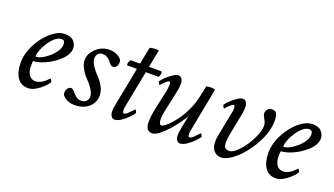

<svg xmlns="http://www.w3.org/2000/svg" viewBox="-54 -917 2264 1301"><g transform="rotate(20 1078.0 -266.5)"><path d="M285.2 -424.8Q330.1 -424.8 350.1 -401.9Q370.1 -378.9 370.1 -351.6Q370.1 -308.6 326.2 -266.6Q296.9 -238.8 263.2 -219Q229.5 -199.2 198.2 -189Q167 -178.7 145.5 -178.7Q141.6 -178.7 141.6 -144.5Q141.6 -100.6 158.7 -77.6Q175.8 -54.7 205.1 -54.7Q217.3 -54.7 234.4 -61.5Q251.5 -68.4 260.7 -76.2Q270.5 -84.5 271.5 -85Q272.5 -85.4 275.4 -88.1Q278.3 -90.8 293 -105.5L295.9 -108.4Q297.9 -108.4 303.2 -99.1Q308.6 -89.8 308.6 -85.9Q299.8 -70.3 277.6 -48.6Q255.4 -26.9 227.5 -10.5Q199.7 5.9 172.9 5.9Q122.1 5.9 95.2 -33.7Q68.4 -73.2 68.4 -142.6Q68.4 -189.5 87.9 -239Q107.4 -288.6 139.6 -330.6Q171.9 -372.6 210 -398.7Q248 -424.8 285.2 -424.8ZM275.4 -384.8Q252.4 -384.8 230 -365.7Q207.5 -346.7 189 -318.8Q170.4 -291 159.4 -262.9Q148.4 -234.9 148.4 -216.8Q148.4 -212.9 152.3 -212.9Q169.9 -212.9 194.8 -225.8Q219.7 -238.8 243.7 -259.8Q267.6 -280.8 283.7 -305.9Q299.8 -331.1 299.8 -355.5Q299.8 -384.8 275.4 -384.8Z M605.5 -427.7Q661.1 -427.7 693.4 -390.6Q698.2 -379.4 698.2 -370.1Q698.2 -352.5 689 -339.8Q679.7 -327.1 665 -327.1Q651.9 -327.1 640.6 -341.3Q629.9 -355.5 613.8 -370.1Q597.7 -384.8 571.3 -384.8Q550.8 -384.8 539.1 -371.1Q527.3 -357.4 527.3 -339.8Q527.3 -314.5 546.4 -285.6Q565.4 -256.8 587.9 -234.4Q610.4 -211.9 629.4 -179.7Q648.4 -147.5 648.4 -114.3Q648.4 -60.5 609.4 -27.3Q570.3 5.9 508.8 5.9Q453.1 5.9 420.9 -31.2Q416 -39.1 416 -49.8Q416 -67.4 425.3 -81.1Q434.6 -94.7 449.2 -94.7Q462.4 -94.7 473.6 -80.6Q484.4 -66.4 500.5 -51.8Q516.6 -37.1 543 -37.1Q564.5 -37.1 577.6 -51.3Q590.8 -65.4 590.8 -82Q590.8 -107.4 571.8 -136.2Q552.7 -165 530.3 -187.5Q507.8 -210 488.8 -242.2Q469.7 -274.4 469.7 -307.6Q469.7 -335 487.8 -362.8Q505.9 -390.6 536.6 -409.2Q567.4 -427.7 605.5 -427.7Z M762.7 -410.2H831.1L854.5 -529.3Q857.4 -539.1 902.3 -539.1Q912.1 -539.1 919.9 -538.1L895.5 -410.2H984.4Q989.3 -410.2 989.3 -397.5Q989.3 -386.2 980.5 -369.1H887.7L835.9 -103.5Q833 -91.8 833 -79.1Q833 -54.7 842.8 -54.7Q855 -54.7 872.1 -72Q889.2 -89.4 901.4 -101.6L907.2 -108.4Q909.2 -108.4 914.6 -99.1Q919.9 -89.8 919.9 -85.9Q911.6 -71.8 889.9 -49.8Q868.2 -27.8 842.8 -11Q817.4 5.9 796.9 5.9Q781.2 5.9 772.5 -8.3Q763.7 -22.5 763.7 -44.9Q763.7 -59.6 770.5 -96.7L823.2 -369.1H753.9Q751 -369.1 751 -379.9Q751 -392.6 762.7 -410.2Z M1104.5 -424.8Q1120.1 -424.8 1128.9 -410.6Q1137.7 -396.5 1137.7 -374Q1137.7 -348.1 1131.8 -322.3L1097.7 -161.1Q1090.8 -131.3 1090.8 -108.4Q1090.8 -66.4 1109.4 -66.4Q1120.1 -66.4 1136 -78.6Q1151.9 -90.8 1169.2 -109.9Q1186.5 -128.9 1201.7 -148.9Q1229.5 -185.5 1254.4 -238.3Q1279.3 -291 1289.1 -342.8L1305.7 -418.9Q1318.8 -422.9 1335.9 -422.9Q1352.5 -422.9 1369.1 -418.9L1308.6 -103.5Q1305.7 -91.8 1305.7 -79.1Q1305.7 -54.7 1315.4 -54.7Q1327.6 -54.7 1344.7 -72Q1361.8 -89.4 1374 -101.6L1379.9 -108.4Q1381.8 -108.4 1387.2 -99.1Q1392.6 -89.8 1392.6 -85.9Q1384.3 -71.8 1362.5 -49.8Q1340.8 -27.8 1315.4 -11Q1290 5.9 1269.5 5.9Q1253.9 5.9 1245.1 -8.3Q1236.3 -22.5 1236.3 -44.9Q1236.3 -59.6 1243.2 -96.7L1260.7 -186.5Q1251.5 -168.9 1220.7 -126Q1200.7 -98.1 1172.6 -67.4Q1144.5 -36.6 1116.7 -15.4Q1088.9 5.9 1069.3 5.9Q1020.5 5.9 1020.5 -58.6Q1020.5 -104.5 1034.2 -165L1063.5 -300.8Q1068.4 -334.5 1068.4 -339.8Q1068.4 -364.3 1058.6 -364.3Q1050.3 -364.3 1033.7 -348.6Q1025.9 -340.8 1016.8 -331.5Q1007.8 -322.3 1004.9 -318.4Q1002.9 -318.4 997.6 -327.6Q992.2 -336.9 992.2 -340.8Q1000 -354 1020.5 -373.8Q1041 -393.6 1064.5 -409.2Q1087.9 -424.8 1104.5 -424.8Z M1569.3 -424.8Q1585 -424.8 1593.8 -410.6Q1602.5 -396.5 1602.5 -374Q1602.5 -354 1596.7 -322.3L1567.4 -172.9Q1559.6 -127.4 1559.6 -111.3Q1559.6 -84 1568.4 -72.3Q1577.1 -60.5 1599.6 -60.5Q1617.7 -60.5 1639.6 -77.1Q1661.6 -93.8 1683.6 -121.1Q1705.6 -148.4 1723.9 -180.9Q1742.2 -213.4 1753.4 -245.1Q1764.6 -276.9 1764.6 -301.8Q1764.6 -321.8 1750.5 -345.7Q1736.3 -369.6 1736.3 -380.9Q1736.3 -398.4 1748 -411.6Q1759.8 -424.8 1776.4 -424.8Q1795.4 -424.8 1807.6 -417Q1821.3 -391.6 1821.3 -360.4Q1821.3 -279.3 1773.9 -192.4Q1742.7 -134.8 1704.3 -91.3Q1666 -47.9 1628.7 -23.9Q1591.3 0 1562.5 0Q1529.3 0 1509.8 -23.9Q1490.2 -47.9 1490.2 -85.9Q1490.2 -112.3 1494.1 -128.9L1527.3 -300.8Q1533.2 -321.3 1533.2 -339.8Q1533.2 -364.3 1523.4 -364.3Q1517.6 -364.3 1507.8 -356.4Q1498 -348.6 1488.5 -339.1Q1479 -329.6 1474.6 -324.2L1469.7 -318.4Q1467.8 -318.4 1462.4 -327.6Q1457 -336.9 1457 -340.8Q1464.8 -354 1485.4 -373.8Q1505.9 -393.6 1529.3 -409.2Q1552.7 -424.8 1569.3 -424.8Z M2071.3 -424.8Q2116.2 -424.8 2136.2 -401.9Q2156.2 -378.9 2156.2 -351.6Q2156.2 -308.6 2112.3 -266.6Q2083 -238.8 2049.3 -219Q2015.6 -199.2 1984.4 -189Q1953.1 -178.7 1931.6 -178.7Q1927.7 -178.7 1927.7 -144.5Q1927.7 -100.6 1944.8 -77.6Q1961.9 -54.7 1991.2 -54.7Q2003.4 -54.7 2020.5 -61.5Q2037.6 -68.4 2046.9 -76.2Q2056.6 -84.5 2057.6 -85Q2058.6 -85.4 2061.5 -88.1Q2064.5 -90.8 2079.1 -105.5L2082 -108.4Q2084 -108.4 2089.4 -99.1Q2094.7 -89.8 2094.7 -85.9Q2085.9 -70.3 2063.7 -48.6Q2041.5 -26.9 2013.7 -10.5Q1985.8 5.9 1959 5.9Q1908.2 5.9 1881.3 -33.7Q1854.5 -73.2 1854.5 -142.6Q1854.5 -189.5 1874 -239Q1893.6 -288.6 1925.8 -330.6Q1958 -372.6 1996.1 -398.7Q2034.2 -424.8 2071.3 -424.8ZM2061.5 -384.8Q2038.6 -384.8 2016.1 -365.7Q1993.7 -346.7 1975.1 -318.8Q1956.5 -291 1945.6 -262.9Q1934.6 -234.9 1934.6 -216.8Q1934.6 -212.9 1938.5 -212.9Q1956.1 -212.9 1981 -225.8Q2005.9 -238.8 2029.8 -259.8Q2053.7 -280.8 2069.8 -305.9Q2085.9 -331.1 2085.9 -355.5Q2085.9 -384.8 2061.5 -384.8Z"/></g></svg>

Font: Metal
Style: Regular
Weight: 400
Designer: Danh Hong
Version: Version 8.002; ttfautohint (v1.8.3)